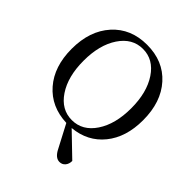

<svg xmlns="http://www.w3.org/2000/svg" viewBox="-230 -779 1117 1117"><g transform="rotate(45 328.0 -220.5)"><path d="M449 201Q415 201 391 153L317 12Q188 7 111 -81.5Q34 -170 34 -315Q34 -463 114.5 -552.5Q195 -642 328 -642Q462 -642 542 -553Q622 -464 622 -315Q622 -175 551 -87.5Q480 0 360 11L498 144Q498 169 484.5 185Q471 201 449 201ZM186.5 -103.5Q241 -22 328 -22Q415 -22 469.5 -103.5Q524 -185 524 -315Q524 -445 469.5 -526.5Q415 -608 328 -608Q241 -608 186.5 -526.5Q132 -445 132 -315Q132 -185 186.5 -103.5Z"/></g></svg>

Font: Arapey
Style: Regular
Weight: 400
Designer: Eduardo Rodriguez Tunni
Foundry: Eduardo Rodriguez Tunni
Version: Version 4.000